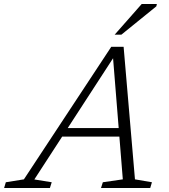

<svg xmlns="http://www.w3.org/2000/svg" viewBox="-84 -936 840 956"><path d="M206.5 -256 220.5 -298.5H541L527.5 -256ZM588 -43 672.5 -28.5 664 0H419L428 -28.5L527.5 -43L477.5 -664.5H491L87 -42.5L173.5 -28.5L164.5 0H-63.5L-55 -28.5L35 -43L470 -703H531.5ZM487 -763.5 621.5 -916H697L694.5 -904.5L520.5 -763.5Z"/></svg>

Font: Newsreader 9pt Light
Style: Italic
Weight: 300
Italic angle: -17°
Designer: Hugues Gentile
Foundry: Production Type
Version: Version 1.003